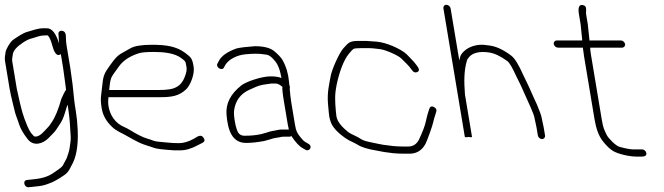

<svg xmlns="http://www.w3.org/2000/svg" viewBox="-32 -652 2772 802"><path d="M212.1 -510 213.1 -498C214 -486.3 213.3 -479.7 214.7 -470C201.9 -512.7 185 -534 164.1 -534H151.1C123.3 -534 106.9 -525.3 84.4 -519.7C63.1 -514.5 37.7 -495.5 22.7 -485.6C11.7 -478.4 -6.8 -447.8 -8.8 -434C-10.4 -423.2 -13.3 -410.4 -10.9 -396L8.3 -280.5C9.9 -270.8 11.8 -261.3 14 -252L27.2 -197C33.9 -167.2 37.5 -165.2 48 -132.2C53.7 -114.4 65.6 -93.8 83.8 -70.5C108.6 -38.7 147.9 -51.7 170.9 -75.5C175.8 -80.5 181.3 -86.2 187.6 -92.5C203.8 -108.8 202.7 -111.7 218 -133.5C226.3 -145.2 233.2 -160.6 238.9 -179.5C244.5 -198.5 248.3 -210.3 250.2 -215L252.4 -202C259 -162.1 261.4 -117.6 263.3 -82C264.4 -62.5 260.9 -53.4 258.8 -34.3C257.1 -19.3 250.5 -3 246.5 9L230.3 39.3C227.7 44.2 217.2 52.8 198.8 65C165 90.4 136.9 94.2 89.5 99L79.7 100C60.6 103.3 70.3 133.1 88.6 130L98.5 129C118.9 126.7 142.8 125.5 160.3 119C186.6 109.3 188.5 109.5 219.7 90.6C250.3 72.1 254.2 64.2 265.8 41C286.5 7.1 295.4 -42.7 292.6 -108.4C291.3 -137.5 288.8 -163.2 285.1 -185.5C281.4 -207.8 279 -224.3 277.9 -235L271.2 -299L261.7 -368L246.2 -461C244.3 -472.3 243.4 -484 243.4 -496L242.6 -507C240.9 -517.2 235.3 -522.7 225.8 -523.5C217.7 -524.2 210.8 -517.9 212.1 -510ZM241 -300C242.4 -292 243.4 -284 244 -276C242.3 -274.7 240.9 -273 239.9 -271L234.5 -261C230.5 -253 227.1 -245.7 224.2 -239C212 -195.2 198.7 -162.8 184.4 -142C176.3 -130.3 174.6 -126.2 163.3 -115C154 -105.7 134.3 -79.3 113.9 -81.5C110.9 -81.8 106.1 -86.1 99.7 -94.2C93.3 -102.4 87.4 -113 82 -126C63.1 -171.5 59.5 -189.1 50 -228L38.2 -281L19.1 -396C18 -402 19 -412.4 21.9 -427.2C24.9 -441.9 39 -457.6 64.3 -474.3C77.7 -483.1 89.4 -488.8 99.4 -491.2C119.1 -496.1 131.8 -504 156.1 -504H168.1C175.5 -495.1 181.7 -480.8 186.7 -461.1C192.5 -438.3 203.9 -412.3 222.1 -426L231.7 -368Z M424 -276C426.2 -294 427 -310.8 432.4 -325.8C434.9 -333 445.2 -348.4 463 -372C481 -398.4 509.8 -417.8 549.4 -430C560.2 -433.3 580.9 -435 611.6 -435C650.5 -435 697.2 -430.6 724.8 -409.5C741.8 -396.5 742.8 -397.7 746.7 -374C748.4 -364 747.7 -354.3 744.5 -345C736.1 -315.5 722.6 -296.5 704 -288C691.4 -280 666.7 -276 630 -276ZM421 -246H635C686.2 -246 716 -250.8 746.3 -279.7C762.3 -295 782.1 -341.8 776.8 -373.7C771.2 -407.2 766.7 -412.1 742.3 -430.5C705.1 -458.5 662.5 -465 601.5 -465C559.6 -465 529.9 -460 512.4 -450.1C499.4 -442.7 486.5 -435.4 473.7 -428.2C450.6 -415.3 432.3 -385.2 418.5 -366C402.5 -343.7 398.3 -329.4 394.8 -291.5C391.1 -252.3 385.4 -243.6 392.9 -199C397.6 -170.4 412.2 -144.5 436.6 -121.5C455.9 -103.2 478.3 -96.2 499.1 -83.5C515.6 -73.4 530.9 -66.4 548.1 -57.1C563.8 -48.6 595.8 -40.4 613 -33.8C622 -30.3 649.7 -27.1 696 -24H721C743.7 -24 768.4 -31.3 795.3 -46L814.7 -56C823.4 -60.8 824.6 -67.6 818.3 -76.5C807.6 -91.4 796.8 -84.5 777 -72C755 -60 734.3 -54 714.8 -54C684.3 -54 654.5 -57.9 631 -60C608.7 -62 607.9 -66.1 580.8 -73.9C564.7 -78.5 541.1 -90.3 509.8 -109.5C501.6 -114.5 493.6 -118.7 485.7 -122C451.6 -136.4 428 -168.2 421.4 -207.5C418.3 -226.7 420.6 -233.5 421 -246Z M995.8 -55C1017.8 -55 1043.1 -57.7 1071.5 -63L1089.7 -68C1102.7 -71.7 1111.5 -75.5 1125.7 -77C1137.2 -78.2 1141.2 -81 1152.5 -81H1177.5C1180.2 -81 1182.7 -82 1185 -84C1202.9 -57.2 1218.7 -40.2 1232.5 -33L1244.7 -26C1260 -17.6 1276.5 -40.5 1255.3 -52L1243.2 -59C1238.1 -61.7 1231.7 -67.8 1224.1 -77.5C1208.7 -97 1204.9 -102.8 1199.9 -133L1184.2 -227C1181.7 -241.9 1179.7 -264 1178.5 -276.5C1177.5 -286.1 1181.1 -288 1176.5 -297C1176.4 -301.7 1176 -306.3 1175.2 -311C1172.2 -344.5 1163.2 -374.5 1148.2 -401C1142.6 -411 1131.4 -423.2 1114.6 -437.5C1097.9 -451.8 1070.6 -459 1032.6 -459C998 -456.5 972.8 -453.5 957.1 -450C917.7 -436.1 892.6 -418.4 881.9 -397L876.6 -387C867.2 -371 895.4 -354 903.4 -370L908.7 -380C923.5 -405.4 960.7 -422.3 991.7 -425C1021.2 -427.6 1044.3 -430.1 1082.3 -423.5C1091.8 -421.9 1102.1 -414.4 1113.2 -401C1127.6 -386.6 1137.8 -361.6 1143.7 -326C1133.6 -330.7 1118.4 -333 1098 -333C1060.3 -333 996.3 -310.8 977 -295.9C931.3 -260.4 910.3 -219.5 914.2 -173C919.4 -109.9 936.6 -55 995.8 -55ZM1154.2 -227 1169.9 -133C1171.2 -125 1172.7 -117.7 1174.5 -111H1148.8C1140.6 -111 1134.4 -110.5 1130.3 -109.5C1110.1 -104.7 1103.6 -106.1 1077.8 -97L1059.7 -92C1038.6 -87.1 1015.7 -85 988.8 -85C977.5 -85 969 -89.3 963.2 -98C952.6 -113.8 942.8 -169.3 945.8 -190.5C951.5 -232 973.2 -261 1010.8 -277.5C1017.6 -280.5 1026.2 -284.3 1036.6 -289C1056.8 -298.1 1076.8 -299.5 1100.5 -303H1120.5C1127.9 -303 1137 -298.3 1147.9 -289C1146.1 -283.7 1148.2 -263 1154.2 -227Z M1498.9 -481H1462.6C1446.4 -481 1434.8 -478.8 1427.7 -474.5C1420.6 -470.2 1411.7 -461.5 1400.9 -448.6C1384.1 -428.5 1354.3 -362.8 1349.2 -333.9C1343.1 -299.5 1333.9 -265.9 1338.1 -217.5C1340.5 -189.8 1342.3 -172.5 1343.4 -165.5C1344.6 -158.5 1346.5 -151.3 1349 -144C1356.1 -121.9 1377 -98.7 1411.6 -74.5C1427.7 -63.2 1445.2 -57.5 1461 -48C1476.9 -37.4 1503.6 -29.1 1541.2 -23C1557.3 -20.4 1571.6 -16.4 1588.5 -15L1611 -12C1627.2 -10.7 1642.3 -10 1656.3 -10H1678.3C1708.4 -10 1730.8 -23.8 1745.5 -51.4C1752.2 -64 1775.7 -129.4 1778.6 -145.1C1780.1 -153 1781.8 -159.3 1783.7 -164L1790.2 -185C1793.1 -193.6 1789.7 -200.3 1780 -205.2C1770.4 -210 1763.8 -206.7 1760.4 -195.2C1754.3 -175.3 1752.4 -171.6 1746.3 -143.1C1742.7 -125.9 1733.1 -100.8 1717.7 -68C1707.7 -49.3 1692.9 -40 1673.3 -40H1651.3C1637.3 -40 1623.6 -40.7 1610 -42L1586.5 -45C1576 -45.9 1564 -47.8 1550.3 -50.7C1529.8 -55 1529.8 -55 1517.9 -57.5C1501 -61 1485.8 -64.1 1472.8 -73C1459.2 -82.4 1440 -89 1425.7 -98C1394.3 -122.3 1376.9 -144.8 1373.4 -165.5C1372.5 -171.2 1371.7 -178 1371 -186C1367.5 -227.9 1365.3 -254.2 1374.2 -298C1383.7 -344.5 1401.9 -399.5 1425.6 -427.8C1434.6 -438.6 1440.8 -445.2 1444.3 -447.5C1447.8 -449.8 1459.3 -451 1478.9 -451H1503.4C1525.3 -451 1529.6 -449.4 1554.7 -446.8C1577.6 -444.4 1631.9 -420.7 1644.3 -407.6C1658.2 -393.1 1675.1 -379.5 1687.9 -360.3C1695.2 -349.2 1703.9 -346.7 1714 -352.7C1719.2 -355.9 1719.3 -362 1714.2 -371L1707.7 -380C1697.9 -394.8 1675.8 -415.1 1664.9 -427C1639.9 -448.5 1583.7 -474.2 1541.4 -478Z M2244.7 -86 2239 -120 2229.9 -163C2228.6 -170.3 2222.5 -187.3 2211.4 -214L2200.4 -238C2196.4 -246 2191.6 -256.7 2186 -270C2176.5 -292.9 2163 -318.8 2153.5 -339C2134.8 -381.7 2118.2 -408.5 2103.6 -419.5C2070.5 -444.6 2039.8 -458.7 2011.6 -462C1997.8 -463.6 1985.4 -466.3 1968.6 -464.5C1941.3 -461.5 1919.2 -451.5 1902.6 -434.5C1890.9 -422.5 1889.8 -414.7 1886.6 -399L1850.2 -617C1848.9 -625.2 1840.6 -632 1832.2 -632C1823.9 -632 1818.9 -625.2 1820.2 -617L1909.5 -81C1910 -78.3 1915 -78 1924.7 -80C1935 -78 1940 -78.3 1939.5 -81L1910.2 -257C1906.1 -311.7 1905.5 -355.4 1918.5 -399.5C1919.7 -403.8 1923.3 -409.2 1929.1 -415.5C1943.7 -431.5 1971.5 -438.5 2010.5 -432.9C2033.2 -429.6 2058.6 -417.7 2086.9 -397C2095.5 -391.3 2108.5 -369.1 2126 -330.5C2129.1 -323.5 2133.4 -315 2138.7 -305C2147.2 -289 2164.7 -246 2172.7 -230L2183.9 -205C2193.5 -183 2198.7 -169.7 2199.5 -165L2209 -120L2214.7 -86C2216 -78.1 2224.3 -71 2232.2 -71C2240.1 -71 2246 -78.1 2244.7 -86Z M2667.8 -13C2666.5 -20.9 2658.3 -28 2650.3 -28H2639.3H2611.9C2600.9 -28 2582.2 -31.5 2555.7 -38.6C2540.3 -42.7 2508.8 -74.5 2502.3 -88.3C2491.8 -110.5 2487.8 -115.6 2481.4 -154L2436.4 -424C2433.8 -439.3 2432.9 -449 2433.6 -453H2566.6C2574.5 -453 2580.4 -460.1 2579.1 -468C2577.7 -475.9 2569.5 -483 2561.6 -483H2429.6C2430.1 -483.7 2430.3 -484.7 2430.1 -486L2423.2 -551L2416.2 -593C2414.2 -605.5 2423.2 -627.5 2401.9 -631C2386.8 -633.4 2381.6 -620.8 2386.2 -593L2393.2 -551L2399.7 -488C2400.2 -485.3 2400.1 -483.7 2399.6 -483H2293.6C2285.6 -483 2279.7 -475.9 2281.1 -468C2282.4 -460.1 2290.6 -453 2298.6 -453H2403.6C2403 -452.3 2402.8 -451.5 2403 -450.5L2407.9 -415L2451.4 -154C2458 -114 2469.3 -83.8 2485.1 -63.5C2501 -43.1 2515.8 -28.9 2529.7 -20.8C2550.1 -8.8 2596.5 2 2624.1 2H2650.1C2662.2 2 2669.6 -2.6 2667.8 -13Z"/></svg>

Font: MewTooHand
Style: Lta
Weight: 400
Designer: Mew Too, Robert Jablonski
Version: Version 0.77